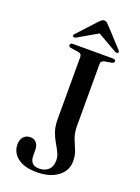

<svg xmlns="http://www.w3.org/2000/svg" viewBox="-165 -947 750 1030"><g transform="rotate(20 210.0 -431.5)"><path d="M346 -109Q346 -54 300.8 -20.5Q255.5 13 180 13Q110 13 72 -16.5Q34 -46 34 -92.5Q34 -119 48.2 -135.5Q62.5 -152 88.5 -152Q109 -152 121.8 -136.8Q134.5 -121.5 134.5 -96V-64Q134.5 -39 146.5 -24.2Q158.5 -9.5 188 -9.5Q219 -9.5 239.2 -27.8Q259.5 -46 259.5 -80.5Q259.5 -104.5 249 -125.8Q238.5 -147 224.8 -170.2Q211 -193.5 200.8 -222.8Q190.5 -252 190.5 -292V-647.5Q190.5 -666.5 171 -669.5L127.5 -676Q114 -678.5 114 -688.5Q114 -700 129 -700H358Q373.5 -700 373.5 -689Q373.5 -680 359.5 -676.5L321 -670Q300.5 -665.5 300.5 -649V-296.5Q300.5 -254 312 -224.8Q323.5 -195.5 334.8 -169.2Q346 -143 346 -109ZM372 -737Q366 -732.5 354.5 -739L245 -802L136 -739Q124.5 -732.5 118 -737Q110.5 -743 119.5 -752.5L218.5 -860Q225.5 -867.5 231.2 -871.8Q237 -876 245.5 -876Q253.5 -876 259.2 -871.8Q265 -867.5 272 -860L371 -752.5Q379.5 -743 372 -737Z"/></g></svg>

Font: Fraunces 72pt
Style: Regular
Weight: 400
Version: Version 1.000;[0bf87f6ff]